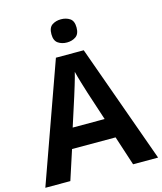

<svg xmlns="http://www.w3.org/2000/svg" viewBox="-133 -1023 947 1120"><g transform="rotate(-15 341.0 -463.0)"><path d="M438 -298H245L301 -472Q306 -488 320 -533.5Q334 -579 341 -609Q348 -580 361 -537Q374 -494 381 -472ZM530 0H681L424 -717H256L0 0H151L209 -178H472ZM342 -926Q311 -926 288.5 -911Q266 -896 266 -856Q266 -817 288.5 -801.5Q311 -786 342 -786Q373 -786 395.5 -801.5Q418 -817 418 -856Q418 -896 395.5 -911Q373 -926 342 -926Z"/></g></svg>

Font: Noto Sans UI
Style: Bold
Weight: 700
Designer: Monotype Design Team
Foundry: Monotype Imaging Inc.
Version: Version 1.901